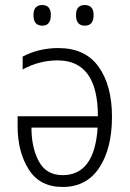

<svg xmlns="http://www.w3.org/2000/svg" viewBox="-20 -733 516 763"><path d="M212 -542Q134 -542 70 -508V-457Q136 -493 209 -493Q369 -493 369 -271H50V-231Q50 -130 94 -60Q138 10 229 10Q324 10 374.5 -66.5Q425 -143 425 -269Q425 -393 372 -467.5Q319 -542 212 -542ZM368 -226Q356 -37 229 -37Q164 -37 134.5 -91.5Q105 -146 105 -226ZM282 -673Q282 -631 317 -631Q352 -631 352 -673Q352 -713 317 -713Q282 -713 282 -673ZM113 -673Q113 -631 148 -631Q182 -631 182 -673Q182 -713 148 -713Q113 -713 113 -673Z"/></svg>

Font: Noto Sans UI SemiCondensed Light
Style: Regular
Weight: 300
Width: 4
Designer: Monotype Design Team
Foundry: Monotype Imaging Inc.
Version: Version 1.901